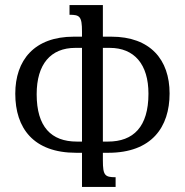

<svg xmlns="http://www.w3.org/2000/svg" viewBox="-20 -734 726 754"><path d="M405 -134C576 -134 646 -235 646 -367C646 -500 570 -590 417 -590H384V-714H253V-676C293 -676 302 -670 302 -610V-590H270C114 -590 40 -497 40 -366C40 -231 111 -134 279 -134H302V0H434V-38C392 -38 384 -45 384 -104V-134ZM302 -178H282C181 -178 124 -236 124 -364C124 -482 179 -546 276 -546H302ZM384 -546H411C507 -546 563 -482 563 -366C563 -236 504 -178 404 -178H384Z"/></svg>

Font: Noto Serif Armenian SemiCondensed
Style: Regular
Weight: 400
Width: 4
Designer: Monotype Design Team
Foundry: Monotype Imaging Inc.
Version: Version 2.008